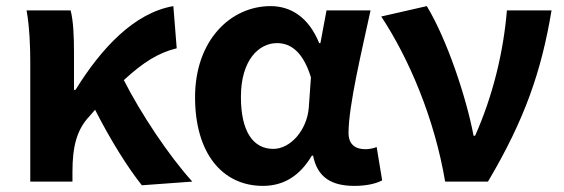

<svg xmlns="http://www.w3.org/2000/svg" viewBox="-20 -594 1844 628"><path d="M79 0H217V-32C217 -114 231 -169 271 -212C278 -220 285 -228 291 -235C342 -135 397 -47 444 12L609 0C532 -85 441 -222 385 -332C448 -390 499 -422 558 -436L547 -574C419 -552 311 -436 227 -300H222V-423C222 -475 220 -525 211 -560H67C77 -503 79 -437 79 -393Z M840 14C908 14 961 -19 1000 -85H1004C1018 -14 1064 14 1139 14C1181 14 1211 6 1230 -4L1212 -113C1199 -108 1186 -106 1175 -106C1143 -106 1120 -121 1120 -159C1120 -248 1163 -426 1192 -560H1048L1028 -453H1024C989 -539 930 -574 865 -574C735 -574 618 -463 618 -276C618 -93 707 14 840 14ZM874 -107C809 -107 768 -162 768 -277C768 -398 827 -453 886 -453C933 -453 972 -422 997 -341L990 -242C984 -168 930 -107 874 -107Z M1436 0H1576C1697 -204 1751 -362 1784 -560H1638C1627 -425 1592 -280 1534 -150H1529C1505 -277 1441 -467 1376 -574L1227 -540C1318 -402 1401 -207 1436 0Z"/></svg>

Font: Noto Sans HK
Style: Bold
Weight: 700
Designer: Ryoko NISHIZUKA 西塚涼子 (kana, bopomofo & ideographs); Paul D. Hunt (Latin, Greek & Cyrillic); Sandoll Communications 산돌커뮤니
Foundry: Adobe
Version: Version 2.002;hotconv 1.0.116;makeotfexe 2.5.65601